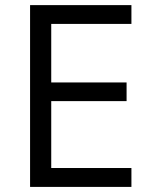

<svg xmlns="http://www.w3.org/2000/svg" viewBox="-20 -734 596 754"><path d="M496.1 0H98.1V-713.9H496.1V-640.1H181.2V-410.2H477.1V-336.9H181.2V-74.2H496.1Z"/></svg>

Font: Samim FD
Style: FD
Weight: 400
Foundry: DejaVu fonts team - Redesigned by Saber Rastikerdar
Version: Version 4.0.5